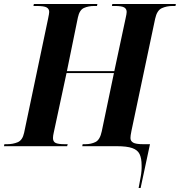

<svg xmlns="http://www.w3.org/2000/svg" viewBox="-43 -734 903 964"><path d="M653 210Q658 183 663.5 153Q669 123 668 96Q668 61 658 40Q648 19 621 9.5Q594 0 543 0H370L372 -10H386Q414 -10 436.5 -21Q459 -32 468 -75L529 -367H291L227 -69Q225 -61 224 -53.5Q223 -46 223 -41Q223 -23 236 -16.5Q249 -10 283 -10H297L294 0H-23L-21 -10H-7Q22 -10 46 -20Q70 -30 78 -67L198 -638Q204 -666 204 -674Q204 -689 191.5 -696.5Q179 -704 139 -704H125L127 -714H446L444 -704H430Q401 -704 378.5 -694Q356 -684 348 -646L293 -377H531L587 -639Q593 -665 593 -674Q593 -689 581 -696.5Q569 -704 533 -704H519L521 -714H840L838 -704H824Q794 -704 769.5 -693Q745 -682 736 -640L617 -77Q614 -63 613 -54.5Q612 -46 612 -41Q612 -26 625.5 -18Q639 -10 677 -10H710L663 210Z"/></svg>

Font: Noto Serif Display SemiCondensed
Style: Bold Italic
Weight: 700
Width: 4
Italic angle: -12°
Designer: Monotype Design Team
Foundry: Monotype Imaging Inc.
Version: Version 2.009